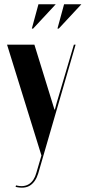

<svg xmlns="http://www.w3.org/2000/svg" viewBox="-20 -704 401 899"><path d="M13 -495 174 24 150 106Q145 124 136.5 137Q128 150 116.5 157.5Q105 165 90 167Q75 169 55 164L53 171Q96 181 121.5 164Q147 147 159 108L334 -495H326L245 -221L237 -191H235L226 -220L141 -495ZM255 -570 361 -684H280L249 -570ZM135 -570 241 -684H160L129 -570Z"/></svg>

Font: Moniqa Black
Style: Regular
Weight: 900
Designer: Rajesh Rajput
Foundry: Rajesh Rajput
Version: Version 1.000